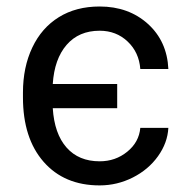

<svg xmlns="http://www.w3.org/2000/svg" viewBox="-20 -558 578 588"><path d="M285.2 -64C242.5 -64 208.7 -78 183.8 -106.2C158.9 -134.4 144.9 -174.5 141.6 -226.6H338.9V-300.8H141.6C144.9 -351.9 159 -391.8 184.1 -420.7C209.1 -449.5 242.8 -463.9 285.2 -463.9C319 -463.9 347.6 -452.9 370.8 -430.9C394.1 -408.9 407.1 -380.9 409.7 -346.7H495.6C493 -403.3 472.1 -449.4 432.9 -484.9C393.6 -520.3 344.4 -538.1 285.2 -538.1C237 -538.1 195.3 -527.2 160.2 -505.4C125 -483.6 97.9 -452.6 78.9 -412.4C59.8 -372.2 50.3 -326.2 50.3 -274.4V-259.8C50.3 -176.4 71.4 -110.7 113.5 -62.5C155.7 -14.3 212.9 9.8 285.2 9.8C321 9.8 354.8 1.7 386.7 -14.4C418.6 -30.5 444.3 -52.2 463.9 -79.6C483.4 -106.9 494 -135.9 495.6 -166.5H409.7C407.1 -137.2 393.7 -112.8 369.6 -93.3C345.5 -73.7 317.4 -64 285.2 -64Z"/></svg>

Font: Roboto1
Style: rg
Weight: 400
Designer: Google
Version: Version 2.137; 2017